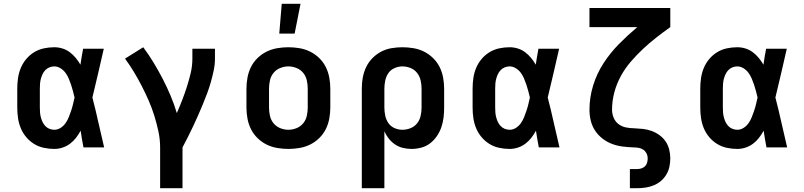

<svg xmlns="http://www.w3.org/2000/svg" viewBox="-20 -777 4240 1012"><path d="M266 8Q238 8 210.5 2Q183 -4 159.5 -18.5Q136 -33 118 -54.5Q100 -76 89.5 -101.5Q79 -127 75 -154.5Q71 -182 71 -210V-310Q71 -338 75 -365.5Q79 -393 89.5 -418.5Q100 -444 118 -465.5Q136 -487 159.5 -501.5Q183 -516 210.5 -522Q238 -528 266 -528Q288 -528 309 -521.5Q330 -515 347.5 -502Q365 -489 379 -472Q393 -455 404 -436Q407 -457 410.5 -478Q414 -499 418 -520H527Q512 -456 497.5 -391.5Q483 -327 467 -263Q484 -198 498.5 -132Q513 -66 529 0H420Q416 -22 412 -44Q408 -66 405 -88Q394 -68 380.5 -50.5Q367 -33 349 -19.5Q331 -6 309.5 1Q288 8 266 8ZM266 -93Q284 -93 299.5 -103Q315 -113 325.5 -128Q336 -143 342.5 -159.5Q349 -176 355 -193.5Q361 -211 365 -228.5Q369 -246 373 -263Q369 -280 364.5 -297Q360 -314 354.5 -330.5Q349 -347 342 -363.5Q335 -380 324.5 -394Q314 -408 298.5 -417.5Q283 -427 266 -427Q253 -427 240.5 -422Q228 -417 219 -407.5Q210 -398 204.5 -386.5Q199 -375 195.5 -362Q192 -349 191 -336Q190 -323 190 -310V-210Q190 -197 191 -184Q192 -171 195.5 -158Q199 -145 204.5 -133.5Q210 -122 219 -112.5Q228 -103 240.5 -98Q253 -93 266 -93Z M824 215V0Q824 -43 815 -84.5Q806 -126 793.5 -166.5Q781 -207 764 -246Q747 -285 727.5 -323Q708 -361 686 -397.5Q664 -434 639 -468L735 -528Q764 -489 789.5 -447Q815 -405 837.5 -361.5Q860 -318 879 -273Q898 -228 912 -181Q927 -215 940.5 -250Q954 -285 965.5 -321Q977 -357 985.5 -393.5Q994 -430 994 -468V-520H1113V-468Q1113 -437 1106.5 -406Q1100 -375 1091.5 -345Q1083 -315 1072 -285.5Q1061 -256 1049 -227Q1037 -198 1024.5 -169.5Q1012 -141 998.5 -112.5Q985 -84 971 -56Q957 -28 942 0V215Z M1500 8Q1471 8 1441.5 3Q1412 -2 1385.5 -15Q1359 -28 1337.5 -49Q1316 -70 1303 -96Q1290 -122 1284.5 -151.5Q1279 -181 1279 -210V-310Q1279 -339 1284.5 -368.5Q1290 -398 1303 -424Q1316 -450 1337.5 -471Q1359 -492 1385.5 -505Q1412 -518 1441.5 -523Q1471 -528 1500 -528Q1529 -528 1558.5 -523Q1588 -518 1614.5 -505Q1641 -492 1662.5 -471Q1684 -450 1697 -424Q1710 -398 1715.5 -368.5Q1721 -339 1721 -310V-210Q1721 -181 1715.5 -151.5Q1710 -122 1697 -96Q1684 -70 1662.5 -49Q1641 -28 1614.5 -15Q1588 -2 1558.5 3Q1529 8 1500 8ZM1500 -93Q1522 -93 1543 -101.5Q1564 -110 1578 -127Q1592 -144 1597 -166Q1602 -188 1602 -210V-310Q1602 -332 1597 -354Q1592 -376 1578 -393Q1564 -410 1543 -418.5Q1522 -427 1500 -427Q1478 -427 1457 -418.5Q1436 -410 1422 -393Q1408 -376 1403 -354Q1398 -332 1398 -310V-210Q1398 -188 1403 -166Q1408 -144 1422 -127Q1436 -110 1457 -101.5Q1478 -93 1500 -93ZM1452 -600 1465 -757H1564L1533 -600Z M1887 215V-310Q1887 -339 1892 -367.5Q1897 -396 1909.5 -422.5Q1922 -449 1942.5 -470Q1963 -491 1988.5 -504.5Q2014 -518 2043 -523Q2072 -528 2101 -528Q2130 -528 2159.5 -523Q2189 -518 2215 -505Q2241 -492 2262.5 -471Q2284 -450 2297 -424Q2310 -398 2315.5 -368.5Q2321 -339 2321 -310V-210Q2321 -184 2318 -158Q2315 -132 2306.5 -107Q2298 -82 2283 -60Q2268 -38 2247.5 -22Q2227 -6 2201 1Q2175 8 2149 8Q2126 8 2103.5 2.5Q2081 -3 2062.5 -15.5Q2044 -28 2029.5 -46Q2015 -64 2006 -85V215ZM2101 -93Q2123 -93 2144 -101.5Q2165 -110 2178.5 -127Q2192 -144 2197 -166Q2202 -188 2202 -210V-310Q2202 -332 2197 -353.5Q2192 -375 2178.5 -392.5Q2165 -410 2144 -418.5Q2123 -427 2101 -427Q2080 -427 2059.5 -418Q2039 -409 2027 -391.5Q2015 -374 2010.5 -352.5Q2006 -331 2006 -310V-210Q2006 -189 2010.5 -167.5Q2015 -146 2027 -128.5Q2039 -111 2059 -102Q2079 -93 2101 -93Z M2666 8Q2638 8 2610.5 2Q2583 -4 2559.5 -18.5Q2536 -33 2518 -54.5Q2500 -76 2489.5 -101.5Q2479 -127 2475 -154.5Q2471 -182 2471 -210V-310Q2471 -338 2475 -365.5Q2479 -393 2489.5 -418.5Q2500 -444 2518 -465.5Q2536 -487 2559.5 -501.5Q2583 -516 2610.5 -522Q2638 -528 2666 -528Q2688 -528 2709 -521.5Q2730 -515 2747.5 -502Q2765 -489 2779 -472Q2793 -455 2804 -436Q2807 -457 2810.5 -478Q2814 -499 2818 -520H2927Q2912 -456 2897.5 -391.5Q2883 -327 2867 -263Q2884 -198 2898.5 -132Q2913 -66 2929 0H2820Q2816 -22 2812 -44Q2808 -66 2805 -88Q2794 -68 2780.5 -50.5Q2767 -33 2749 -19.5Q2731 -6 2709.5 1Q2688 8 2666 8ZM2666 -93Q2684 -93 2699.5 -103Q2715 -113 2725.5 -128Q2736 -143 2742.5 -159.5Q2749 -176 2755 -193.5Q2761 -211 2765 -228.5Q2769 -246 2773 -263Q2769 -280 2764.5 -297Q2760 -314 2754.5 -330.5Q2749 -347 2742 -363.5Q2735 -380 2724.5 -394Q2714 -408 2698.5 -417.5Q2683 -427 2666 -427Q2653 -427 2640.5 -422Q2628 -417 2619 -407.5Q2610 -398 2604.5 -386.5Q2599 -375 2595.5 -362Q2592 -349 2591 -336Q2590 -323 2590 -310V-210Q2590 -197 2591 -184Q2592 -171 2595.5 -158Q2599 -145 2604.5 -133.5Q2610 -122 2619 -112.5Q2628 -103 2640.5 -98Q2653 -93 2666 -93Z M3300 215V114H3339Q3350 114 3361 110.5Q3372 107 3380 99Q3388 91 3391 79.5Q3394 68 3394 57Q3394 44 3388 32Q3382 20 3371.5 12.5Q3361 5 3347.5 2.5Q3334 0 3321 0Q3292 -1 3263 -4.5Q3234 -8 3207 -18Q3180 -28 3156.5 -46Q3133 -64 3117 -88Q3101 -112 3094 -140.5Q3087 -169 3087 -198Q3087 -264 3106.5 -327Q3126 -390 3161.5 -444.5Q3197 -499 3243 -545.5Q3289 -592 3339 -634H3087V-735H3513V-634Q3475 -607 3438.5 -578.5Q3402 -550 3368.5 -518.5Q3335 -487 3304.5 -451.5Q3274 -416 3252 -375.5Q3230 -335 3218 -290Q3206 -245 3206 -198Q3206 -177 3214.5 -156.5Q3223 -136 3240 -123Q3257 -110 3278.5 -105.5Q3300 -101 3321 -101Q3345 -100 3368.5 -97.5Q3392 -95 3414 -87Q3436 -79 3455.5 -65Q3475 -51 3488 -32Q3501 -13 3507 10.5Q3513 34 3513 57Q3513 79 3508.5 101Q3504 123 3492.5 142.5Q3481 162 3464 176.5Q3447 191 3426.5 199.5Q3406 208 3383.5 211.5Q3361 215 3339 215Z M3866 8Q3838 8 3810.5 2Q3783 -4 3759.5 -18.5Q3736 -33 3718 -54.5Q3700 -76 3689.5 -101.5Q3679 -127 3675 -154.5Q3671 -182 3671 -210V-310Q3671 -338 3675 -365.5Q3679 -393 3689.5 -418.5Q3700 -444 3718 -465.5Q3736 -487 3759.5 -501.5Q3783 -516 3810.5 -522Q3838 -528 3866 -528Q3888 -528 3909 -521.5Q3930 -515 3947.5 -502Q3965 -489 3979 -472Q3993 -455 4004 -436Q4007 -457 4010.5 -478Q4014 -499 4018 -520H4127Q4112 -456 4097.5 -391.5Q4083 -327 4067 -263Q4084 -198 4098.5 -132Q4113 -66 4129 0H4020Q4016 -22 4012 -44Q4008 -66 4005 -88Q3994 -68 3980.5 -50.5Q3967 -33 3949 -19.5Q3931 -6 3909.5 1Q3888 8 3866 8ZM3866 -93Q3884 -93 3899.5 -103Q3915 -113 3925.5 -128Q3936 -143 3942.5 -159.5Q3949 -176 3955 -193.5Q3961 -211 3965 -228.5Q3969 -246 3973 -263Q3969 -280 3964.5 -297Q3960 -314 3954.5 -330.5Q3949 -347 3942 -363.5Q3935 -380 3924.5 -394Q3914 -408 3898.5 -417.5Q3883 -427 3866 -427Q3853 -427 3840.5 -422Q3828 -417 3819 -407.5Q3810 -398 3804.5 -386.5Q3799 -375 3795.5 -362Q3792 -349 3791 -336Q3790 -323 3790 -310V-210Q3790 -197 3791 -184Q3792 -171 3795.5 -158Q3799 -145 3804.5 -133.5Q3810 -122 3819 -112.5Q3828 -103 3840.5 -98Q3853 -93 3866 -93Z"/></svg>

Font: Iosevka Etoile
Style: Bold
Weight: 700
Designer: Belleve Invis
Foundry: Belleve Invis
Version: Version 28.1.0; ttfautohint (v1.8.4)